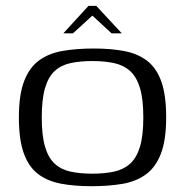

<svg xmlns="http://www.w3.org/2000/svg" viewBox="-20 -636 639 663"><path d="M295.6 7Q236.5 7 190.1 -1.8Q143.8 -10.6 111.4 -35.2Q79 -59.9 62.1 -106.8Q45.2 -153.6 45.2 -230.7Q45.2 -309.4 63.6 -356.6Q81.9 -403.8 115.9 -428.1Q149.8 -452.4 197.6 -460.4Q245.4 -468.5 303.7 -468.5Q362.9 -468.5 409.2 -459.7Q455.5 -450.9 487.8 -426.2Q520.1 -401.6 537 -354.7Q553.8 -307.9 553.8 -230.7Q553.8 -152.1 535.5 -104.9Q517.1 -57.7 483.3 -33.4Q449.5 -9.1 402.1 -1Q354.7 7 295.6 7ZM298.5 -36.3Q341.1 -36.3 374 -43.4Q406.8 -50.5 429.3 -70.8Q451.8 -91.1 463.4 -129.5Q474.9 -167.8 474.9 -230.7Q474.9 -293.2 463.4 -331.8Q451.8 -370.4 429.3 -390.7Q406.8 -411 374 -418.1Q341.1 -425.2 298.5 -425.2Q256 -425.2 223.4 -418.1Q190.8 -411 168.8 -390.7Q146.8 -370.4 135.5 -331.8Q124.2 -293.2 124.2 -230.7Q124.2 -167.8 135.5 -129.5Q146.8 -91.1 168.8 -70.8Q190.8 -50.5 223.4 -43.4Q256 -36.3 298.5 -36.3ZM198.8 -521 285.6 -615.8H312.4L400.5 -521H365L299 -582.1L232.1 -521Z"/></svg>

Font: Genos Thin
Style: Regular
Weight: 100
Designer: Robert E. Leuschke
Foundry: Robert E. Leuschke
Version: Version 1.010